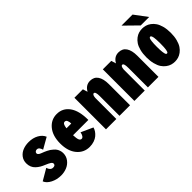

<svg xmlns="http://www.w3.org/2000/svg" viewBox="50 -1418 2150 2150"><g transform="rotate(-45 1125.0 -343.0)"><path d="M221 11Q154.5 11 99.2 -17.2Q44 -45.5 27 -89L162 -168Q178 -115 219 -115Q255 -115 255 -144Q255 -158 236 -170.8Q217 -183.5 179 -199Q148 -211.5 125.2 -225Q102.5 -238.5 81.8 -257.8Q61 -277 50 -303.2Q39 -329.5 39 -362Q39 -409 65.2 -443.8Q91.5 -478.5 133.2 -495.2Q175 -512 226 -512Q293.5 -512 343.2 -484.2Q393 -456.5 412 -411L281 -336.5Q275.5 -359.5 263.5 -374.2Q251.5 -389 233 -389Q218.5 -389 208.8 -380.5Q199 -372 199 -359.5Q199 -350 207 -342Q215 -334 223.8 -329.8Q232.5 -325.5 246.5 -320Q262.5 -314 272.8 -309.8Q283 -305.5 302.5 -296.2Q322 -287 335 -278Q348 -269 364.2 -255Q380.5 -241 390.5 -226.5Q400.5 -212 407.2 -192Q414 -172 414 -150Q414 -100 385 -62.2Q356 -24.5 312.8 -6.8Q269.5 11 221 11Z M856 -114Q850 -91 835.8 -69.8Q821.5 -48.5 799.5 -30Q777.5 -11.5 744.5 -0.2Q711.5 11 673 11Q582 11 523.5 -59Q465 -129 465 -250Q465 -370.5 523.2 -441.2Q581.5 -512 671 -512Q764.5 -512 819.8 -436Q875 -360 875 -214H632.5Q634.5 -161 643.8 -139Q653 -117 673 -117Q687.5 -117 699 -133.8Q710.5 -150.5 715 -178ZM674 -388Q658 -388 648.8 -372Q639.5 -356 635.5 -321H711Q711 -346.5 702.5 -367.2Q694 -388 674 -388Z M940 0V-500H1074L1091.5 -443Q1128.5 -511 1197.5 -511Q1259.5 -511 1290.2 -464.8Q1321 -418.5 1321 -336V0H1154V-312Q1154 -383 1130 -383Q1107.5 -383 1104 -332V0Z M1390 0V-500H1524L1541.5 -443Q1578.5 -511 1647.5 -511Q1709.5 -511 1740.2 -464.8Q1771 -418.5 1771 -336V0H1604V-312Q1604 -383 1580 -383Q1557.5 -383 1554 -332V0Z M2172 -547.5H2038L1884 -698.5H2059ZM2024 11Q1996.5 11 1970.5 3.5Q1944.5 -4 1918.5 -23.2Q1892.5 -42.5 1873.2 -71.2Q1854 -100 1842 -146.5Q1830 -193 1830 -251Q1830 -309 1842 -355Q1854 -401 1873.2 -429.8Q1892.5 -458.5 1918.2 -477.8Q1944 -497 1970.2 -504.5Q1996.5 -512 2024 -512Q2051 -512 2077 -504.5Q2103 -497 2129 -477.8Q2155 -458.5 2174.2 -429.8Q2193.5 -401 2205.8 -355Q2218 -309 2218 -251Q2218 -193 2205.8 -146.5Q2193.5 -100 2174.2 -71.2Q2155 -42.5 2129 -23.2Q2103 -4 2077 3.5Q2051 11 2024 11ZM2024 -117Q2028.5 -117 2032.2 -119.8Q2036 -122.5 2039.5 -131Q2043 -139.5 2045.5 -154Q2048 -168.5 2049.5 -193Q2051 -217.5 2051 -251Q2051 -284 2049.5 -308.2Q2048 -332.5 2045.5 -346.8Q2043 -361 2039.5 -369.5Q2036 -378 2032.2 -381Q2028.5 -384 2024 -384Q2015 -384 2009.5 -375Q2004 -366 2000 -335.5Q1996 -305 1996 -251Q1996 -196.5 2000.2 -165.5Q2004.5 -134.5 2010 -125.8Q2015.5 -117 2024 -117Z"/></g></svg>

Font: League Mono Condensed ExtraBold
Style: Regular
Weight: 800
Width: 1
Designer: Tyler Finck
Foundry: The League of Moveable Type / Tyler Finck
Version: Version 2.210